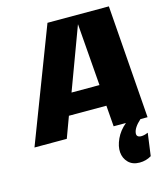

<svg xmlns="http://www.w3.org/2000/svg" viewBox="-136 -799 971 1148"><g transform="rotate(-15 350.0 -225.0)"><path d="M566 0H490L480 -130H248L200 0H0L268 -700H648L700 0H656Q610 41 607 75Q605 100 636 100Q644 100 654.5 97.5Q665 95 671 92L677 90L658 230Q625 250 585 250Q541 250 515.5 224Q490 198 487 160.5Q484 123 504.5 78.5Q525 34 566 0ZM442 -645 299 -260H472Z"/></g></svg>

Font: Fivo Sans Modern Heavy
Style: Regular
Weight: 900
Designer: Alexander Slobzheninov
Foundry: Alexander Slobzheninov
Version: 1.0